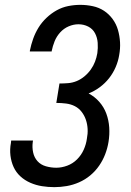

<svg xmlns="http://www.w3.org/2000/svg" viewBox="-20 -763 540 791"><path d="M204 8Q178 8 153 4Q128 0 105 -10Q82 -20 64 -36.5Q46 -53 36 -75Q26 -97 23 -122.5Q20 -148 25 -174L26 -184H116L115 -178Q112 -156 116.5 -135Q121 -114 134.5 -99Q148 -84 169 -78Q190 -72 212 -72Q234 -72 257 -80.5Q280 -89 297.5 -106.5Q315 -124 325 -146.5Q335 -169 338 -192Q342 -212 341 -231.5Q340 -251 334 -269Q328 -287 316.5 -302Q305 -317 288.5 -325.5Q272 -334 252 -336.5Q232 -339 212 -339L225 -419Q243 -419 261 -420.5Q279 -422 296 -429Q313 -436 328 -448.5Q343 -461 354 -476.5Q365 -492 371.5 -509Q378 -526 381 -544Q384 -565 382.5 -586.5Q381 -608 371.5 -626Q362 -644 343.5 -653.5Q325 -663 303 -663Q283 -663 263 -654.5Q243 -646 228 -629.5Q213 -613 205 -593Q197 -573 193 -553V-551H103V-554Q108 -579 116.5 -603Q125 -627 138.5 -649Q152 -671 171.5 -689.5Q191 -708 213.5 -720.5Q236 -733 261 -738Q286 -743 311 -743Q337 -743 362.5 -737.5Q388 -732 408.5 -718.5Q429 -705 444 -684.5Q459 -664 466 -639.5Q473 -615 474.5 -589Q476 -563 471 -536Q467 -511 456.5 -486.5Q446 -462 429.5 -441Q413 -420 391.5 -404Q370 -388 345 -378Q370 -365 389 -343.5Q408 -322 418 -295Q428 -268 430 -238Q432 -208 427 -178Q423 -153 413.5 -128Q404 -103 388.5 -80.5Q373 -58 352 -40.5Q331 -23 306 -12Q281 -1 255 3.5Q229 8 204 8Z"/></svg>

Font: Iosevka Term Curly Medium
Style: Italic
Weight: 500
Italic angle: -9°
Designer: Belleve Invis
Foundry: Belleve Invis
Version: Version 32.3.0